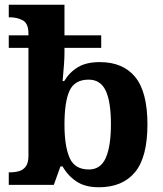

<svg xmlns="http://www.w3.org/2000/svg" viewBox="-20 -780 689 810"><path d="M397 10Q339 10 302.5 -14.5Q266 -39 244 -78H235L207 0H17V-53H24Q43 -53 60.5 -58Q78 -63 89 -78Q100 -93 100 -123V-578H17V-631H100V-638Q100 -681 76.5 -694Q53 -707 21 -707H17V-760H252V-631H407V-578H252V-555Q252 -536 250 -508.5Q248 -481 246 -459.5Q244 -438 244 -438H251Q273 -475 308.5 -496.5Q344 -518 401 -518Q499 -518 550.5 -455Q602 -392 602 -255Q602 -117 549.5 -53.5Q497 10 397 10ZM355 -65Q405 -65 426.5 -114.5Q448 -164 448 -256Q448 -351 426 -397.5Q404 -444 354 -444Q295 -444 273.5 -397.5Q252 -351 252 -255Q252 -164 273.5 -114.5Q295 -65 355 -65Z"/></svg>

Font: NotoSerif-Bold
Style: Regular
Weight: 700
Designer: Monotype Design Team
Foundry: Monotype Imaging Inc.
Version: Version 2.007; ttfautohint (v1.8) -l 8 -r 50 -G 200 -x 14 -D